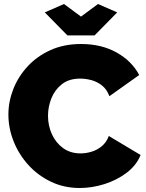

<svg xmlns="http://www.w3.org/2000/svg" viewBox="-20 -934 731 960"><path d="M22 -361Q22 -426 46.5 -488.5Q71 -551 118 -602Q165 -653 232.5 -683.5Q300 -714 385 -714Q487 -714 563 -671.5Q639 -629 676 -559L527 -453Q514 -488 489.5 -507Q465 -526 436.5 -533.5Q408 -541 381 -541Q325 -541 289.5 -513Q254 -485 237 -442.5Q220 -400 220 -355Q220 -306 239.5 -263Q259 -220 295.5 -193.5Q332 -167 383 -167Q410 -167 438 -175.5Q466 -184 489 -203Q512 -222 524 -254L683 -159Q662 -107 613 -70Q564 -33 502 -13.5Q440 6 379 6Q300 6 234.5 -25.5Q169 -57 121.5 -109.5Q74 -162 48 -227.5Q22 -293 22 -361ZM300 -914 385 -851 470 -914 566 -872 453 -757H317L204 -872Z"/></svg>

Font: Raleway Black
Style: Regular
Weight: 900
Designer: Matt McInerney, Pablo Impallari, Rodrigo Fuenzalida
Foundry: Matt McInerney, Pablo Impallari, Rodrigo Fuenzalida
Version: Version 4.026